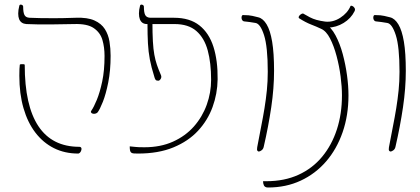

<svg xmlns="http://www.w3.org/2000/svg" viewBox="-20 -671 1866 854"><path d="M414 -171Q410 -167 404 -165.5Q398 -164 392.5 -165.5Q387 -167 385 -171Q383 -175 387 -180Q397 -194 410.5 -226.5Q424 -259 434.5 -308Q445 -357 445 -422Q445 -461 435.5 -493.5Q426 -526 397 -546Q368 -566 309 -564Q252 -563 214 -562.5Q176 -562 149 -562.5Q122 -563 97 -564Q85 -565 77 -570.5Q69 -576 65 -586Q61 -596 61 -611Q61 -626 66 -646Q67 -650 71 -650.5Q75 -651 79 -648.5Q83 -646 83 -642Q83 -615 89 -604Q95 -593 111 -592Q133 -591 158 -590.5Q183 -590 220.5 -590Q258 -590 317 -592Q369 -594 400 -580Q431 -566 446.5 -541.5Q462 -517 467 -486Q472 -455 472 -423Q472 -357 461.5 -304.5Q451 -252 437.5 -218Q424 -184 414 -171ZM328 12Q268 12 220 -12Q172 -36 137.5 -81Q103 -126 84.5 -190Q66 -254 66 -334Q66 -355 66.5 -364Q67 -373 68 -382Q68 -385 73.5 -385.5Q79 -386 84.5 -385.5Q90 -385 90 -382Q90 -201 151 -109.5Q212 -18 333 -18Q338 -18 340.5 -15Q343 -12 342.5 -7.5Q342 -3 340 1.5Q338 6 334.5 9Q331 12 328 12Z M658 -575Q658 -523 660 -487.5Q662 -452 666.5 -427.5Q671 -403 678 -382.5Q685 -362 695 -339Q700 -329 695 -320.5Q690 -312 684 -312Q680 -312 676.5 -313Q673 -314 670.5 -318.5Q668 -323 666 -331Q653 -372 646.5 -406.5Q640 -441 638 -478.5Q636 -516 636 -565ZM594 12Q583 12 575.5 11.5Q568 11 564 8Q560 5 558.5 -1.5Q557 -8 557 -20Q571 -19 582 -17.5Q593 -16 622 -16Q694 -16 749.5 -41Q805 -66 842.5 -108.5Q880 -151 899.5 -205Q919 -259 919 -316Q919 -391 904 -446.5Q889 -502 853.5 -533Q818 -564 756 -564Q725 -564 695 -564Q665 -564 634 -564Q622 -564 614 -569.5Q606 -575 602 -585.5Q598 -596 598 -611.5Q598 -627 603 -646Q604 -650 608 -650.5Q612 -651 616 -648.5Q620 -646 620 -642Q620 -615 626 -604Q632 -593 648 -592Q674 -592 701 -592Q728 -592 754 -592Q824 -592 867 -558Q910 -524 929.5 -462.5Q949 -401 948 -318Q947 -254 925.5 -195Q904 -136 861 -89.5Q818 -43 751.5 -15.5Q685 12 594 12Z M1131 3Q1128 3 1125 -0.5Q1122 -4 1124 -16Q1133 -65 1141.5 -107.5Q1150 -150 1156.5 -190Q1163 -230 1167 -269.5Q1171 -309 1171 -352Q1171 -463 1154.5 -514.5Q1138 -566 1116 -569Q1103 -571 1090.5 -573Q1078 -575 1065 -576Q1061 -577 1058.5 -580Q1056 -583 1055 -587Q1054 -591 1054.5 -595Q1055 -599 1056.5 -601.5Q1058 -604 1061 -604Q1072 -604 1085.5 -603Q1099 -602 1129 -594Q1150 -589 1166 -562.5Q1182 -536 1190.5 -485.5Q1199 -435 1199 -356Q1199 -279 1186.5 -194Q1174 -109 1153 -18Q1151 -8 1143.5 -2.5Q1136 3 1131 3Z M1172 163Q1165 163 1160.5 160.5Q1156 158 1154 154Q1152 150 1151 145Q1150 140 1150 135Q1154 135 1157.5 135Q1161 135 1165 135Q1245 135 1307.5 106.5Q1370 78 1413 26Q1456 -26 1478.5 -95.5Q1501 -165 1501 -247Q1501 -285 1495 -331Q1489 -377 1477 -422Q1465 -467 1448 -500Q1431 -533 1408 -543Q1387 -553 1363.5 -562Q1340 -571 1310 -590Q1307 -594 1309.5 -598.5Q1312 -603 1317.5 -607Q1323 -611 1328 -611Q1345 -601 1358.5 -594Q1372 -587 1388 -582.5Q1404 -578 1426 -575Q1461 -571 1493.5 -592Q1526 -613 1539 -644Q1541 -647 1547 -644.5Q1553 -642 1557 -635.5Q1561 -629 1557 -621Q1541 -589 1508.5 -569Q1476 -549 1438 -548L1426 -566Q1453 -550 1472.5 -513.5Q1492 -477 1504.5 -430.5Q1517 -384 1523.5 -336Q1530 -288 1530 -247Q1530 -158 1504 -83Q1478 -8 1430.5 47Q1383 102 1317.5 132.5Q1252 163 1172 163Z M1717 3Q1714 3 1711 -0.5Q1708 -4 1710 -16Q1719 -65 1727.5 -107.5Q1736 -150 1742.5 -190Q1749 -230 1753 -269.5Q1757 -309 1757 -352Q1757 -463 1740.5 -514.5Q1724 -566 1702 -569Q1689 -571 1676.5 -573Q1664 -575 1651 -576Q1647 -577 1644.5 -580Q1642 -583 1641 -587Q1640 -591 1640.5 -595Q1641 -599 1642.5 -601.5Q1644 -604 1647 -604Q1658 -604 1671.5 -603Q1685 -602 1715 -594Q1736 -589 1752 -562.5Q1768 -536 1776.5 -485.5Q1785 -435 1785 -356Q1785 -279 1772.5 -194Q1760 -109 1739 -18Q1737 -8 1729.5 -2.5Q1722 3 1717 3Z"/></svg>

Font: Noto Rashi Hebrew Thin
Style: Regular
Weight: 250
Version: Version 1.006